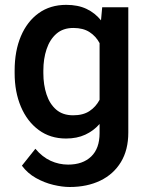

<svg xmlns="http://www.w3.org/2000/svg" viewBox="-20 -558 607 787"><path d="M40 -258.3V-268.6Q40 -349.1 65.7 -409.7Q91.3 -470.2 138.7 -504.2Q186 -538.1 251.5 -538.1Q299.8 -538.1 334.7 -521.5Q369.6 -504.9 394 -474.6L398.9 -528.3H505.9V-14.6Q505.9 56.6 475.6 106.4Q445.3 156.2 391.1 182.4Q336.9 208.5 265.6 208.5Q235.4 208.5 198.5 199.7Q161.6 190.9 127.2 171.6Q92.8 152.3 69.8 121.1L125 51.8Q153.3 85.4 187.5 101.1Q221.7 116.7 259.3 116.7Q319.3 116.7 353.8 83.5Q388.2 50.3 388.2 -12.2V-49.8Q363.3 -21.5 329.3 -5.9Q295.4 9.8 250.5 9.8Q186 9.8 138.7 -25.1Q91.3 -60.1 65.7 -120.6Q40 -181.2 40 -258.3ZM157.7 -268.6V-258.3Q157.7 -210.4 170.7 -171.1Q183.6 -131.8 210.4 -108.6Q237.3 -85.4 279.8 -85.4Q320.8 -85.4 346.9 -102.8Q373 -120.1 388.2 -148.9V-381.3Q373 -409.7 346.9 -426.5Q320.8 -443.4 280.8 -443.4Q238.3 -443.4 211.2 -419.7Q184.1 -396 170.9 -356.4Q157.7 -316.9 157.7 -268.6Z"/></svg>

Font: Vazirmatn UI Medium
Style: Regular
Weight: 500
Designer: Saber Rastikerdar
Foundry: Saber Rastikerdar
Version: Version 33.003